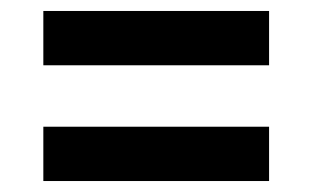

<svg xmlns="http://www.w3.org/2000/svg" viewBox="-20 -555 570 350"><path d="M59 -436V-535H470.5V-436ZM59 -225V-324H470.5V-225Z"/></svg>

Font: Encode Sans SemiCondensed SemiCondensed SemiBold
Style: Regular
Weight: 600
Width: 4
Designer: Multiple Designers
Foundry: Impallari Type
Version: Version 3.000; ttfautohint (v1.8.3) -l 8 -r 50 -G 200 -x 14 